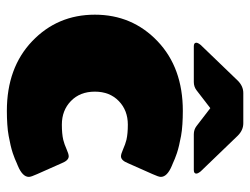

<svg xmlns="http://www.w3.org/2000/svg" viewBox="-108 -632 757 582"><g transform="rotate(90 271.0 -341.5)"><path d="M308.3 -700H354.2Q375 -700 391.7 -683.3L500 -570.8Q506.7 -562.5 506.7 -557.5Q506.7 -550 495.8 -550H387.5Q373.3 -550 362.5 -558.3L308.3 -600L254.2 -558.3Q243.3 -550 229.2 -550H120.8Q110 -550 110 -557.5Q110 -562.5 116.7 -570.8L225 -683.3Q241.7 -700 262.5 -700ZM316.7 -516.7Q337.5 -516.7 357.1 -515.4Q376.7 -514.2 392.5 -511.3Q408.3 -508.3 420.8 -505.4Q433.3 -502.5 444.6 -498.8Q455.8 -495 461.7 -492.5Q467.5 -490 475 -486.7Q482.5 -483.3 483.3 -483.3Q516.7 -469.2 516.7 -450Q516.7 -443.3 508.3 -425L475 -350Q466.7 -329.2 454.2 -329.2Q447.5 -329.2 432.5 -335.8Q417.5 -342.5 404.2 -345.8Q385.8 -350 358.3 -350Q315 -350 286.7 -322.5Q258.3 -295 258.3 -250Q258.3 -205 286.7 -177.5Q315 -150 358.3 -150Q385.8 -150 404.2 -154.2Q417.5 -157.5 432.5 -164.2Q447.5 -170.8 454.2 -170.8Q466.7 -170.8 475 -150L508.3 -75Q516.7 -56.7 516.7 -50Q516.7 -30.8 483.3 -16.7Q482.5 -16.7 475 -13.3Q467.5 -10 461.7 -7.5Q455.8 -5 444.6 -1.2Q433.3 2.5 420.8 5.4Q408.3 8.3 392.5 11.2Q376.7 14.2 357.1 15.4Q337.5 16.7 316.7 16.7Q185.8 16.7 105.4 -60Q25 -136.7 25 -250Q25 -363.3 105.4 -440Q185.8 -516.7 316.7 -516.7Z"/></g></svg>

Font: BoonTook Mon
Style: Regular
Weight: 400
Designer: Sungsit Sawaiwan
Foundry: FontUni
Version: Version 3.0